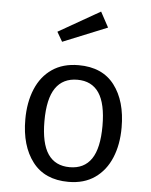

<svg xmlns="http://www.w3.org/2000/svg" viewBox="-57 -864 728 923"><g transform="rotate(5 307.5 -402.5)"><path d="M308.7 -551.3Q423.1 -551.3 481.5 -474.9Q540 -398.5 540 -270.3Q540 -187.7 513.3 -124.1Q486.7 -60.5 434.9 -24.4Q383.1 11.8 307.7 11.8Q193.3 11.8 134.4 -65.1Q75.4 -142.1 75.4 -269.2Q75.4 -352.3 102.1 -416.2Q128.7 -480 180.8 -515.6Q232.8 -551.3 308.7 -551.3ZM308.7 -481Q239 -481 203.3 -429.2Q167.7 -377.4 167.7 -269.2Q167.7 -162.1 202.8 -110.5Q237.9 -59 307.7 -59Q377.4 -59 412.6 -110.8Q447.7 -162.6 447.7 -270.3Q447.7 -377.9 412.8 -429.5Q377.9 -481 308.7 -481ZM393.3 -817.4 433.3 -743.6 219 -656.4 192.3 -702.6Z"/></g></svg>

Font: FiraCode Nerd Font
Style: Regular
Weight: 400
Designer: Carrois Corporate, Edenspiekermann AG, Nikita Prokopov
Foundry: Carrois Corporate, Edenspiekermann AG, Nikita Prokopov
Version: Version 6.002;Nerd Fonts 2.2.2